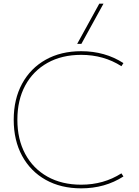

<svg xmlns="http://www.w3.org/2000/svg" viewBox="-20 -1020 761 1050"><path d="M424 10Q313 10 230 -36.5Q147 -83 101 -167.5Q55 -252 55 -365Q55 -478 101 -562.5Q147 -647 230 -693.5Q313 -740 424 -740Q554 -740 655 -675L644 -658Q547 -720 424 -720Q318 -720 239.5 -676Q161 -632 118 -552.5Q75 -473 75 -365Q75 -258 118 -178Q161 -98 239.5 -54Q318 -10 424 -10Q547 -10 644 -72L655 -55Q554 10 424 10ZM425 -780H402L523 -1000H546Z"/></svg>

Font: M PLUS 1 Thin
Style: Regular
Weight: 100
Designer: Coji Morishita
Foundry: UNDERFOREST DESIGN
Version: Version 1.001